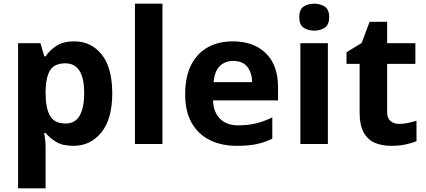

<svg xmlns="http://www.w3.org/2000/svg" viewBox="-20 -780 2308 1040"><path d="M382 -556Q474 -556 531 -484.5Q588 -413 588 -274Q588 -135 529 -62.5Q470 10 378 10Q319 10 284 -11.5Q249 -33 227 -60H219Q227 -18 227 20V240H78V-546H199L220 -475H227Q249 -508 286 -532Q323 -556 382 -556ZM334 -437Q276 -437 252.5 -401Q229 -365 227 -291V-275Q227 -196 250.5 -153.5Q274 -111 336 -111Q387 -111 411.5 -153.5Q436 -196 436 -276Q436 -437 334 -437Z M860 0H711V-760H860Z M1241 -556Q1354 -556 1420 -491.5Q1486 -427 1486 -308V-236H1134Q1136 -173 1171.5 -137Q1207 -101 1270 -101Q1323 -101 1366 -111.5Q1409 -122 1455 -144V-29Q1415 -9 1370.5 0.5Q1326 10 1263 10Q1181 10 1118 -20.5Q1055 -51 1019 -113Q983 -175 983 -269Q983 -365 1015.5 -428.5Q1048 -492 1106 -524Q1164 -556 1241 -556ZM1242 -450Q1199 -450 1170.5 -422Q1142 -394 1137 -335H1346Q1345 -385 1320 -417.5Q1295 -450 1242 -450Z M1682 -760Q1715 -760 1739 -744.5Q1763 -729 1763 -687Q1763 -646 1739 -630Q1715 -614 1682 -614Q1648 -614 1624.5 -630Q1601 -646 1601 -687Q1601 -729 1624.5 -744.5Q1648 -760 1682 -760ZM1756 -546V0H1607V-546Z M2142 -109Q2167 -109 2190 -114Q2213 -119 2236 -126V-15Q2212 -5 2176.5 2.5Q2141 10 2099 10Q2050 10 2011.5 -6Q1973 -22 1950.5 -61.5Q1928 -101 1928 -171V-434H1857V-497L1939 -547L1982 -662H2077V-546H2230V-434H2077V-171Q2077 -140 2095 -124.5Q2113 -109 2142 -109Z"/></svg>

Font: Noto Sans Telugu
Style: Bold
Weight: 700
Designer: Jelle Bosma - Monotype Design Team
Foundry: Monotype Imaging Inc.
Version: Version 2.005; ttfautohint (v1.8.4.7-5d5b)